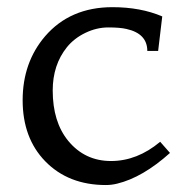

<svg xmlns="http://www.w3.org/2000/svg" viewBox="-20 -515 539 546"><path d="M435.5 -111.8 463.4 -80.1Q385.7 -10.3 313 7.3Q296.9 11.2 281.2 11.2Q174.3 11.2 108.4 -56.6Q44.4 -122.6 44.4 -230Q44.4 -337.4 108.4 -412.1Q179.7 -494.6 299.8 -494.6Q379.9 -494.6 441.4 -468.3L429.7 -370.1H398.9Q398.9 -419.4 339.8 -432.6Q321.3 -437 288.1 -437Q254.9 -437 222.9 -421.6Q190.9 -406.2 170.4 -380.9Q129.9 -330.6 129.9 -257.8Q129.9 -168.5 173.8 -114.7Q221.2 -57.1 295.7 -57.1Q370.1 -57.1 435.5 -111.8Z"/></svg>

Font: Habibi
Style: Regular
Weight: 400
Designer: Magnus Gaarde
Foundry: Magnus Gaarde
Version: Version 1.001